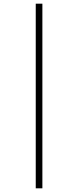

<svg xmlns="http://www.w3.org/2000/svg" viewBox="-20 -781 423 1042"><path d="M174 -761H210V241H174Z"/></svg>

Font: Noto Sans Gujarati ExtraCondensed ExtraLight
Style: Regular
Weight: 200
Width: 2
Designer: Jelle Bosma - Monotype Design Team, Universal Thirst
Foundry: Monotype Imaging Inc.
Version: Version 2.106; ttfautohint (v1.8.4.7-5d5b)